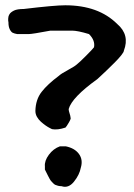

<svg xmlns="http://www.w3.org/2000/svg" viewBox="-20 -702 506 727"><path d="M177 -213 169 -217Q161 -221 152.5 -227Q144 -233 135 -241Q126 -249 120 -259.5Q114 -270 114 -282Q115 -325 137.5 -354Q160 -383 203 -415Q206 -418 215 -424L260 -450Q269 -456 272 -459Q280 -465 305 -490Q330 -515 336 -523Q341 -549 317 -573Q274 -586 253 -586H171Q102 -573 89 -573H45Q34 -575 28 -578Q22 -581 17 -591Q12 -601 12 -617V-619Q11 -621 11 -624Q11 -627 11 -631Q11 -635 12 -639Q13 -643 15.5 -647.5Q18 -652 22.5 -655.5Q27 -659 33 -662Q39 -665 48.5 -666.5Q58 -668 70 -668Q187 -682 227 -682Q353 -682 424 -611Q472 -570 449 -510Q449 -505 439 -492.5Q429 -480 414.5 -465.5Q400 -451 386 -437.5Q372 -424 360 -413L348 -402Q252 -333 240 -289Q240 -283 243.5 -272.5Q247 -262 247 -257Q250 -254 241 -238.5Q232 -223 228 -219Q198 -209 177 -213ZM213 3Q206 3 200 1.5Q194 0 189.5 -2Q185 -4 180.5 -9Q176 -14 173.5 -16.5Q171 -19 167 -26.5Q163 -34 161.5 -37Q160 -40 155.5 -49Q151 -58 150 -60V-72Q148 -93 165 -116Q182 -139 207 -148H229Q263 -141 279 -119Q295 -97 286 -67Q281 -40 260 -14Q239 12 213 3Z"/></svg>

Font: Excalifont
Style: Regular
Weight: 400
Designer: Your Own Font Foundry (Virgil); Ján Filípek / DizajnDesign (Excalifont, modifications)
Foundry: Your Own Font Foundry (Virgil); Ján Filípek / DizajnDesign (Excalifont, modifications)
Version: Version 1.000;Glyphs 3.2 (3227)